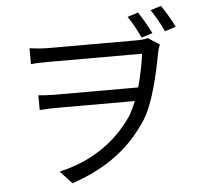

<svg xmlns="http://www.w3.org/2000/svg" viewBox="-60 -922 1121 1057"><g transform="rotate(-5 500.0 -394.0)"><path d="M809 -841C833 -805 859 -761 878 -718L939 -738C920 -777 892 -824 868 -859ZM808 -714C789 -753 762 -799 739 -834L680 -815C704 -780 728 -735 747 -695ZM230 -682C189 -682 148 -687 127 -690V-602C150 -605 189 -606 230 -606H742C734 -549 721 -484 704 -423H242C210 -423 180 -425 153 -428V-346C184 -349 209 -350 244 -350H679C666 -317 652 -288 637 -265C545 -132 412 -40 233 1L298 71C495 4 620 -94 715 -237C774 -328 808 -487 832 -612C835 -628 840 -639 844 -648L780 -689C764 -684 742 -682 719 -682Z"/></g></svg>

Font: Spoqa Han Sans Neo Regular
Style: Regular
Weight: 400
Designer: [Spoqa Han Sans Neo] Dong-huui Kim  Younghwa Kang  Yujin Lee  [Noto Sans] Ryoko NISHIZUKA  (kana & ideographs); Paul D. 
Foundry: Spoqa (http://www.spoqa-han-sans.com)
Version: Version 1.000